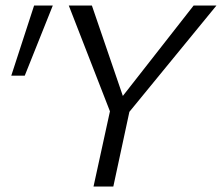

<svg xmlns="http://www.w3.org/2000/svg" viewBox="-20 -678 807 698"><path d="M432 -249 399 -294 684 -658H767ZM320 0 384 -293H455L392 0ZM388 -252 230 -658H314L439 -293ZM70 -403H21L104 -658H172Z"/></svg>

Font: Ysabeau Infant
Style: Italic
Weight: 400
Italic angle: -12°
Designer: Christian Thalmann (Catharsis Fonts)
Version: Version 2.001;gftools[0.9.30]; featfreeze: ss01,ss02,lnum